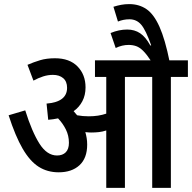

<svg xmlns="http://www.w3.org/2000/svg" viewBox="-20 -916 936 936"><path d="M405 -211Q405 -145 367.5 -110.5Q330 -76 266 -76Q211 -76 168.5 -103Q126 -130 90.5 -191Q55 -252 22 -354L103 -378Q136 -273 172.5 -215.5Q209 -158 258 -158Q285 -158 300.5 -173.5Q316 -189 316 -220Q316 -255 301 -285Q286 -315 263 -339Q240 -334 215 -332L207 -411Q307 -419 307 -488Q307 -519 288 -535Q269 -551 238 -551Q214 -551 190.5 -543.5Q167 -536 143 -523L114 -600Q144 -613 175.5 -622.5Q207 -632 248 -632Q319 -632 358 -592Q397 -552 397 -490Q397 -452 381.5 -422.5Q366 -393 339 -374Q348 -364 356 -354Q383 -349 413 -349Q460 -349 498 -362V-541H443V-622H896V-541H813V0H722V-541H589V0H498V-280Q480 -274 462 -272Q444 -270 424 -270Q412 -270 396 -272Q400 -258 402.5 -243Q405 -228 405 -211ZM719 -615Q696 -650 678.5 -667.5Q661 -685 644 -691Q627 -697 607 -697Q575 -697 544 -682L519 -755Q560 -772 600 -772Q636 -772 663 -754Q690 -736 713 -694L717 -695Q691 -769 668.5 -795.5Q646 -822 611 -822Q582 -822 555 -811L533 -883Q552 -889 570.5 -892.5Q589 -896 610 -896Q658 -896 694 -871.5Q730 -847 757.5 -785.5Q785 -724 807 -615Z"/></svg>

Font: Noto Sans Condensed Medium
Style: Regular
Weight: 500
Width: 3
Designer: Monotype Design Team
Foundry: Monotype Imaging Inc.
Version: Version 2.013; ttfautohint (v1.8.4.7-5d5b)